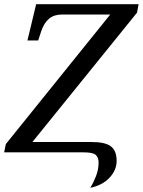

<svg xmlns="http://www.w3.org/2000/svg" viewBox="-37 -734 688 925"><path d="M405.8 -49.8Q470.2 -49.8 497.6 -28.6Q524.9 -7.3 524.9 41Q524.9 85.9 490.5 122.3Q456.1 158.7 397.9 170.9Q413.6 145.5 425.8 113.8Q438 82 438 49.8Q438 23.9 423.8 12Q409.7 0 367.2 0H-17.1L-8.8 -40L494.1 -664.1H261.2Q223.6 -664.1 199.2 -643.8Q174.8 -623.5 161.1 -582L147 -539.1H95.2L137.2 -713.9H630.9L623 -672.9L119.1 -49.8Z"/></svg>

Font: Droid Serif
Style: Italic
Weight: 400
Italic angle: -12°
Designer: Monotype Design team
Foundry: Monotype Imaging Inc.
Version: Version 1.03